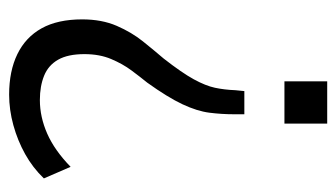

<svg xmlns="http://www.w3.org/2000/svg" viewBox="-182 -572 754 431"><g transform="rotate(-90 195.5 -357.0)"><path d="M154 -186V-209Q154 -237 157.5 -264.5Q161 -292 176.5 -325Q192 -358 225 -404Q238 -420 252.5 -439.5Q267 -459 278 -485Q289 -511 289 -545Q289 -582 276.5 -604Q264 -626 240.5 -635.5Q217 -645 186 -645Q148 -645 110.5 -628.5Q73 -612 36 -576L10 -636Q34 -661 64.5 -678Q95 -695 129.5 -704.5Q164 -714 198 -714Q251 -714 289 -695.5Q327 -677 347 -641Q367 -605 367 -550Q367 -506 352.5 -472.5Q338 -439 317.5 -413.5Q297 -388 279 -367Q247 -326 232.5 -299.5Q218 -273 213.5 -252Q209 -231 208 -206L206 -186ZM133 0V-96H228V0Z"/></g></svg>

Font: Nunito Sans 10pt Condensed
Style: Regular
Weight: 400
Width: 3
Designer: Vernon Adams
Foundry: Vernon Adams
Version: Version 3.101;gftools[0.9.27]